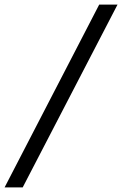

<svg xmlns="http://www.w3.org/2000/svg" viewBox="-90 -763 533 838"><path d="M-70 55 343 -743H423L9 55Z"/></svg>

Font: Azeri Sans
Style: Italic
Weight: 400
Designer: Hector Gatti & Omnibus-Type (original fonts) / Cristiano Sobral (main changes and remastering)
Foundry: Omnibus-Type
Version: Version 0.07;August 21, 2020;FontCreator 13.0.0.2681 64-bit;